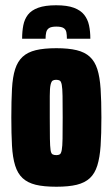

<svg xmlns="http://www.w3.org/2000/svg" viewBox="-20 -701 427 729"><path d="M194 8Q146 8 115.5 0.5Q85 -7 66 -24.5Q47 -42 37.5 -72.5Q28 -103 25.5 -148Q23 -193 23 -255Q23 -318 25.5 -363.5Q28 -409 37.5 -438.5Q47 -468 66 -485.5Q85 -503 116 -510.5Q147 -518 194 -518Q240 -518 271 -510.5Q302 -503 321 -485.5Q340 -468 349.5 -438.5Q359 -409 362 -363.5Q365 -318 365 -255Q365 -192 362 -147.5Q359 -103 349.5 -72.5Q340 -42 321 -24.5Q302 -7 271.5 0.5Q241 8 194 8ZM194 -112Q202 -112 207 -115Q212 -118 214.5 -131.5Q217 -145 217.5 -174Q218 -203 218 -255Q218 -307 217.5 -336.5Q217 -366 214.5 -379Q212 -392 207 -395Q202 -398 193 -398Q185 -398 180 -395Q175 -392 172 -379Q169 -366 169 -336.5Q169 -307 169 -255Q169 -203 169.5 -174Q170 -145 172 -131.5Q174 -118 179.5 -115Q185 -112 194 -112ZM193 -681Q235 -681 260.5 -671.5Q286 -662 299.5 -645Q313 -628 318 -605Q323 -582 323 -554H234Q234 -568 232 -578.5Q230 -589 221.5 -594.5Q213 -600 194 -600Q175 -600 166.5 -594.5Q158 -589 155.5 -578.5Q153 -568 153 -554H64Q64 -582 68.5 -605Q73 -628 86 -645Q99 -662 125 -671.5Q151 -681 193 -681Z"/></svg>

Font: Saira ExtraCondensed Black
Style: Regular
Weight: 900
Width: 2
Designer: Hector Gatti with collaboration of the Omnibus-Type team
Foundry: Omnibus-Type
Version: Version 1.101